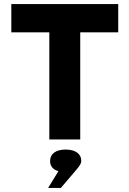

<svg xmlns="http://www.w3.org/2000/svg" viewBox="-20 -690 640 950"><path d="M565 -670H36V-530H224V0H377V-530H565ZM218 240H281L356 152C373 132 382 120 382 107V105C382 72 354 50 305 50C255 50 228 72 228 106V108C228 132 242 149 269 157Z"/></svg>

Font: LT Wave Mono Black
Style: Regular
Weight: 900
Designer: Daniel Lyons
Version: Version 2.5 (Glyphs App)